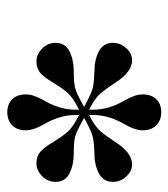

<svg xmlns="http://www.w3.org/2000/svg" viewBox="13 -738 473 540"><g transform="rotate(90 250.0 -468.5)"><path d="M312 -468 323 -462Q350 -447 364.5 -443Q379 -439 411 -439Q444 -439 468 -427Q492 -415 492 -388Q492 -366 476 -350Q460 -334 440 -334Q421 -334 408.5 -344Q396 -354 380 -381Q362 -410 350.5 -422.5Q339 -435 315 -448L304 -454V-442Q304 -400 330 -355Q347 -326 347 -303Q347 -280 333 -266Q319 -252 296 -252Q273 -252 259.5 -266Q246 -280 246 -304Q246 -326 263 -355Q289 -400 289 -442V-454L278 -448Q254 -435 242.5 -422.5Q231 -410 213 -381Q197 -354 184.5 -344Q172 -334 153 -334Q133 -334 117 -350Q101 -366 101 -388Q101 -415 125 -427Q149 -439 182 -439Q214 -439 228.5 -443Q243 -447 270 -462L281 -468L270 -474Q244 -488 229 -492Q214 -496 182 -497Q149 -497 125 -509.5Q101 -522 101 -549Q101 -570 116 -586.5Q131 -603 150 -603Q183 -603 213 -556Q232 -527 244 -513.5Q256 -500 278 -488L289 -482V-494Q289 -538 263 -582Q246 -611 246 -633Q246 -657 259.5 -671Q273 -685 296 -685Q319 -685 333 -671Q347 -657 347 -633Q347 -611 330 -582Q304 -538 304 -494V-482L315 -488Q337 -500 349 -513.5Q361 -527 380 -556Q410 -603 443 -603Q462 -603 477 -586.5Q492 -570 492 -549Q492 -522 468 -509.5Q444 -497 411 -497Q379 -496 364 -492Q349 -488 323 -474Z"/></g></svg>

Font: STIX MathJax Main
Style: Bold Italic
Weight: 700
Italic angle: -16.33°
Designer: MicroPress Inc., with final additions and corrections provided by Coen Hoffman, Elsevier (retired)
Version: Version 1.1.1